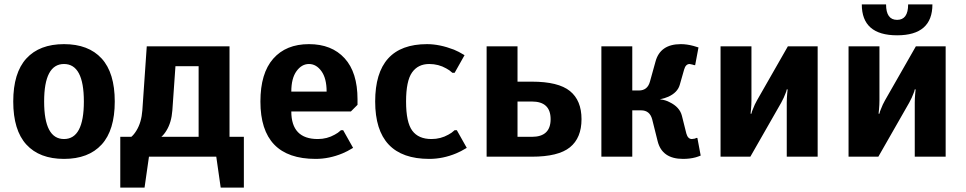

<svg xmlns="http://www.w3.org/2000/svg" viewBox="-20 -710 4375 870"><path d="M440.5 -55Q381 10 270 10Q159 10 99.5 -55Q40 -120 40 -250Q40 -380 99.5 -445Q159 -510 270 -510Q381 -510 440.5 -445Q500 -380 500 -250Q500 -120 440.5 -55ZM180 -250Q180 -80 270 -80Q360 -80 360 -250Q360 -420 270 -420Q180 -420 180 -250Z M525 140V-90H575Q587 -100 598 -118Q621 -155 625 -210L645 -500H1020V-90H1085V140H980L960 0H655L635 140ZM711 -90H880V-410H775L761 -210Q757 -155 734 -118Q723 -100 711 -90Z M1410 10Q1160 10 1160 -250Q1160 -378 1218 -444Q1276 -510 1380 -510Q1483 -510 1541.5 -446Q1600 -382 1600 -260V-235L1570 -205H1300Q1300 -80 1420 -80Q1462 -80 1497 -100Q1511 -107 1525 -120H1535L1580 -40Q1552 -23 1532 -15Q1472 10 1410 10ZM1300 -295H1460Q1460 -355 1436.5 -387.5Q1413 -420 1380 -420Q1347 -420 1323.5 -387.5Q1300 -355 1300 -295Z M1925 10Q1680 10 1680 -250Q1680 -510 1915 -510Q1972 -510 2037 -485Q2057 -477 2085 -460L2040 -380H2030Q2016 -393 2002 -400Q1967 -420 1925 -420Q1874 -420 1847 -381.5Q1820 -343 1820 -250Q1820 -156 1848 -118Q1876 -80 1935 -80Q1977 -80 2012 -100Q2026 -107 2040 -120H2050L2095 -40Q2067 -23 2047 -15Q1987 10 1925 10Z M2185 0V-500H2325V-340H2390Q2510 -340 2562.5 -297.5Q2615 -255 2615 -170Q2615 -85 2562.5 -42.5Q2510 0 2390 0ZM2325 -90H2390Q2475 -90 2475 -170Q2475 -250 2390 -250H2325Z M3075 10Q2980 10 2960 -70L2935 -170Q2924 -210 2885 -210H2845V0H2705V-500H2845V-300H2875Q2914 -300 2925 -340L2950 -430Q2971 -510 3065 -510Q3092 -510 3122 -502Q3127 -500 3145 -495L3130 -415H3125Q3125 -415 3119 -417Q3107 -420 3105 -420Q3087 -420 3080 -395L3060 -325Q3050 -291 3009 -272Q2991 -264 2970 -260Q2996 -257 3014 -247Q3060 -225 3070 -185L3090 -105Q3097 -80 3115 -80Q3119 -80 3129 -82L3135 -85H3140L3155 -5Q3151 -3 3143 -0.5Q3135 2 3132 3Q3106 10 3075 10Z M3245 0V-500H3385V-255Q3385 -236 3383 -214L3381 -195H3385Q3386 -203 3391 -214Q3400 -238 3410 -255L3550 -500H3685V0H3545V-245Q3545 -264 3547 -286L3549 -305H3545Q3544 -297 3539 -286Q3533 -269 3520 -245L3380 0Z M3885 -690H3995Q3995 -620 4045 -620Q4095 -620 4095 -690H4205Q4205 -550 4045 -550Q3885 -550 3885 -690ZM3825 0V-500H3965V-255Q3965 -236 3963 -214L3961 -195H3965Q3966 -203 3971 -214Q3980 -238 3990 -255L4130 -500H4265V0H4125V-245Q4125 -264 4127 -286L4129 -305H4125Q4124 -297 4119 -286Q4113 -269 4100 -245L3960 0Z"/></svg>

Font: Scada
Style: Bold
Weight: 700
Designer: Jovanny Lemonad
Foundry: Jovanny Lemonad
Version: Version 4.100;PS 004.100;hotconv 1.0.88;makeotf.lib2.5.64775